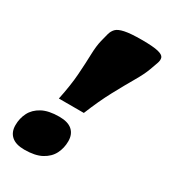

<svg xmlns="http://www.w3.org/2000/svg" viewBox="-180 -806 808 912"><g transform="rotate(30 224.0 -350.5)"><path d="M444 -657.5 428.5 -614.5Q417 -582.5 389.5 -535.5Q362 -488.5 327.5 -424.5Q293 -360.5 259.5 -277.5H122.5Q140 -360.5 144.5 -424.5Q149 -488.5 150.2 -535.5Q151.5 -582.5 159.5 -614.5L170.5 -657.5Q175.5 -676.5 187.8 -689.5Q200 -702.5 231.8 -709.2Q263.5 -716 325 -716Q387.5 -716 414.8 -709.2Q442 -702.5 446.5 -689.5Q451 -676.5 444 -657.5ZM168.5 -204Q216 -204 239.5 -183Q263 -162 263 -124Q263 -86.5 247 -55Q231 -23.5 195.5 -4.2Q160 15 101.5 15Q54.5 15 30.8 -6Q7 -27 7 -65Q7 -102.5 23 -134Q39 -165.5 74.5 -184.8Q110 -204 168.5 -204Z"/></g></svg>

Font: Newsreader 6pt ExtraBold
Style: Italic
Weight: 800
Italic angle: -17°
Designer: Hugues Gentile
Foundry: Production Type
Version: Version 1.003; ttfautohint (v1.8.3)